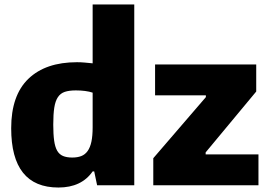

<svg xmlns="http://www.w3.org/2000/svg" viewBox="-20 -828 1206 858"><path d="M665 -121 900 -394V-402H673V-540H1125V-419L899 -147V-138H1135V0H665ZM241 10Q30 10 30 -255Q30 -402 107 -476Q184 -550 324 -550Q341 -550 357.5 -548.5Q374 -547 394 -545V-808H580V0H414L401 -62H394Q344 10 241 10ZM303 -124Q326 -124 343 -130.5Q360 -137 371.5 -153Q383 -169 388.5 -195Q394 -221 394 -259V-414Q379 -419 360 -421.5Q341 -424 319 -424Q289 -424 269.5 -417.5Q250 -411 238.5 -393.5Q227 -376 222.5 -346.5Q218 -317 218 -271Q218 -228 222 -199.5Q226 -171 235.5 -154.5Q245 -138 261.5 -131Q278 -124 303 -124Z"/></svg>

Font: Encode Sans Narrow
Style: ExtraBold
Weight: 800
Designer: Pablo Impallari, Andres Torresi
Foundry: Pablo Impallari, Andres Torresi
Version: Version 1.000; ttfautohint (v1.00) -l 8 -r 50 -G 200 -x 14 -